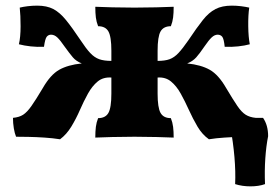

<svg xmlns="http://www.w3.org/2000/svg" viewBox="-20 -485 971 681"><path d="M193 9Q168 5 138 3Q108 1 81 0.5Q54 0 37 0Q32 -12 29 -30Q26 -48 26 -67Q48 -69 62 -78Q76 -87 91.5 -109Q107 -131 132 -173Q159 -220 190 -237.5Q221 -255 270 -260Q250 -268 238.5 -281.5Q227 -295 209 -320Q194 -342 183.5 -352Q173 -362 161 -362Q152 -362 146 -355Q140 -348 136 -319Q112 -318 89 -320.5Q66 -323 47 -328Q53 -353 53 -392Q53 -431 50 -458Q62 -461 78.5 -463Q95 -465 112 -465Q146 -465 169 -453Q192 -441 214 -414Q236 -387 266 -342Q285 -313 300 -297Q315 -281 332 -275Q349 -269 375 -269V-305Q375 -355 364.5 -373.5Q354 -392 328 -392Q322 -407 320 -423Q318 -439 318 -461Q340 -460 378.5 -459Q417 -458 457 -458Q496 -458 534.5 -459Q573 -460 596 -461Q596 -439 594 -423Q592 -407 586 -392Q560 -392 549.5 -373.5Q539 -355 539 -305V-269Q565 -269 581.5 -275Q598 -281 613 -297Q628 -313 648 -342Q678 -387 699.5 -414Q721 -441 744.5 -453Q768 -465 802 -465Q819 -465 835 -463Q851 -461 864 -458Q860 -431 860.5 -392Q861 -353 866 -328Q848 -323 824.5 -320.5Q801 -318 777 -319Q774 -348 768 -355Q762 -362 752 -362Q741 -362 730.5 -352Q720 -342 705 -320Q688 -295 676 -281.5Q664 -268 644 -260Q693 -255 724 -237.5Q755 -220 782 -173Q807 -131 822 -109Q837 -87 851.5 -78Q866 -69 887 -67Q887 -48 884.5 -30Q882 -12 876 0Q860 0 833 0.5Q806 1 776 3Q746 5 721 9Q697 -8 680.5 -36Q664 -64 650 -95Q636 -126 621 -153Q606 -180 586.5 -196Q567 -212 539 -210V-153Q539 -103 549.5 -84.5Q560 -66 586 -66Q592 -51 594 -35Q596 -19 596 3Q573 2 534.5 1Q496 0 457 0Q417 0 378.5 1Q340 2 318 3Q318 -19 320 -35Q322 -51 328 -66Q354 -66 364.5 -84.5Q375 -103 375 -153V-210Q346 -212 326.5 -196Q307 -180 292 -153Q277 -126 263.5 -95Q250 -64 233 -36Q216 -8 193 9ZM814 168Q816 124 811.5 71.5Q807 19 797 -34L837 -67H913Q931 -41 931 -2Q924 33 921 77Q918 121 920 168Q898 176 868.5 176Q839 176 814 168Z"/></svg>

Font: Vollkorn ExtraBold
Style: Regular
Weight: 800
Designer: Friedrich Althausen
Foundry: Friedrich Althausen
Version: Version 5.000; ttfautohint (v1.8.3)